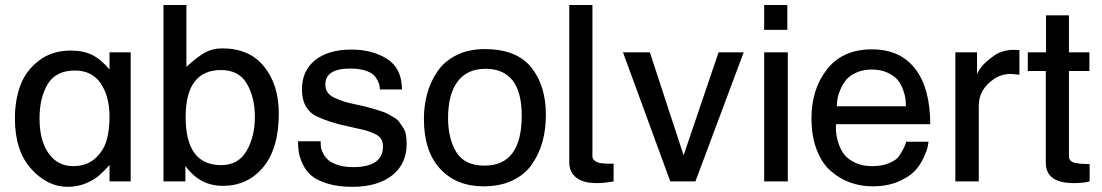

<svg xmlns="http://www.w3.org/2000/svg" viewBox="-20 -719 4366 761"><path d="M269.5 -60.5Q323.2 -60.5 356.9 -90.8Q390.6 -121.1 402.3 -162.1Q414.1 -203.1 414.1 -255.9Q414.1 -336.9 379.4 -388.2Q344.7 -439.5 277.3 -439.5Q201.2 -439.5 168.9 -385.3Q136.7 -331.1 136.7 -250Q136.7 -161.1 172.9 -110.8Q209 -60.5 269.5 -60.5ZM498 0H414.1V-64.5Q388.7 -37.1 370.6 -21.5Q352.5 -5.9 319.8 7.8Q287.1 21.5 248 21.5Q168 21.5 103.5 -49.8Q39.1 -121.1 39.1 -250Q39.1 -321.3 60.5 -379.9Q82 -438.5 133.8 -478.5Q185.5 -518.6 261.7 -518.6Q310.5 -518.6 345.7 -501Q380.9 -483.4 414.1 -443.4V-511.7H498Z M856.4 -64.5Q924.8 -64.5 957.5 -121.1Q990.2 -177.7 990.2 -255.9Q990.2 -333 958.5 -387.2Q926.8 -441.4 856.4 -441.4Q715.8 -441.4 715.8 -254.9Q715.8 -64.5 856.4 -64.5ZM714.8 -61.5V0H627.9V-699.2H718.8V-454.1Q764.6 -496.1 794.4 -511.7Q824.2 -527.3 860.4 -527.3Q968.8 -527.3 1026.9 -455.1Q1085 -382.8 1085 -269.5Q1085 -130.9 1023.4 -56.6Q961.9 17.6 863.3 17.6Q771.5 17.6 714.8 -61.5Z M1591.8 -149.4Q1591.8 -69.3 1534.2 -23.9Q1476.6 21.5 1376 21.5Q1320.3 21.5 1278.8 8.8Q1237.3 -3.9 1215.3 -22Q1193.4 -40 1180.7 -66.9Q1168 -93.8 1164.6 -114.3Q1161.1 -134.8 1161.1 -159.2H1251Q1251 -157.2 1251 -152.3Q1251 -143.6 1252.4 -133.8Q1253.9 -124 1261.7 -109.4Q1269.5 -94.7 1282.2 -84Q1294.9 -73.2 1319.8 -64.9Q1344.7 -56.6 1378.9 -56.6Q1498 -56.6 1498 -138.7Q1498 -156.2 1490.2 -168.5Q1482.4 -180.7 1465.3 -188.5Q1448.2 -196.3 1434.1 -200.7Q1419.9 -205.1 1394 -210.4Q1368.2 -215.8 1356.4 -218.8Q1323.2 -225.6 1291.5 -235.8Q1259.8 -246.1 1233.9 -258.3Q1208 -270.5 1192.4 -297.4Q1176.8 -324.2 1176.8 -365.2Q1176.8 -438.5 1229 -480.5Q1281.2 -522.5 1372.1 -522.5Q1457 -522.5 1515.1 -484.9Q1573.2 -447.3 1573.2 -364.3H1485.4Q1485.4 -366.2 1485.4 -368.2Q1485.4 -377.9 1481.9 -388.2Q1478.5 -398.4 1468.3 -413.6Q1458 -428.7 1432.1 -438Q1406.2 -447.3 1368.2 -447.3Q1269.5 -447.3 1269.5 -383.8Q1269.5 -366.2 1278.3 -353Q1287.1 -339.8 1306.6 -331.1Q1326.2 -322.3 1340.8 -317.4Q1355.5 -312.5 1385.3 -306.2Q1415 -299.8 1426.8 -296.9Q1450.2 -291 1457.5 -288.6Q1464.8 -286.1 1485.8 -279.8Q1506.8 -273.4 1515.1 -268.6Q1523.4 -263.7 1539.1 -254.9Q1554.7 -246.1 1561.5 -236.8Q1568.4 -227.5 1577.1 -214.4Q1585.9 -201.2 1588.9 -185.1Q1591.8 -168.9 1591.8 -149.4Z M1900.4 -62.5Q2047.9 -62.5 2047.9 -260.7Q2047.9 -446.3 1904.3 -446.3Q1832 -446.3 1793.9 -396Q1755.9 -345.7 1755.9 -251Q1755.9 -169.9 1788.6 -116.2Q1821.3 -62.5 1900.4 -62.5ZM1896.5 19.5Q1789.1 19.5 1724.6 -49.8Q1660.2 -119.1 1660.2 -248Q1660.2 -299.8 1672.9 -346.7Q1685.5 -393.6 1712.9 -434.6Q1740.2 -475.6 1788.6 -500Q1836.9 -524.4 1901.4 -524.4Q2027.3 -524.4 2085.4 -452.1Q2143.6 -379.9 2143.6 -264.6Q2143.6 -207 2130.4 -158.2Q2117.2 -109.4 2088.9 -68.4Q2060.5 -27.3 2011.7 -3.9Q1962.9 19.5 1896.5 19.5Z M2412.1 -70.3V0Q2374 6.8 2344.7 6.8Q2286.1 6.8 2257.8 -20.5Q2236.3 -41 2236.3 -76.2V-699.2H2328.1V-97.7Q2328.1 -85 2346.7 -76.2Q2359.4 -70.3 2395.5 -70.3Q2398.4 -70.3 2403.8 -70.3Q2409.2 -70.3 2412.1 -70.3Z M2449.2 -511.7H2555.7L2689.5 -103.5L2828.1 -511.7H2927.7L2736.3 0H2636.7Z M3100.6 -600.6H3008.8V-699.2H3100.6ZM3102.5 0H3008.8V-511.7H3102.5Z M3296.9 -297.9H3570.3Q3570.3 -299.8 3570.3 -302.7Q3570.3 -314.5 3568.8 -327.6Q3567.4 -340.8 3559.6 -362.8Q3551.8 -384.8 3538.6 -401.4Q3525.4 -418 3498.5 -430.7Q3471.7 -443.4 3435.5 -443.4Q3402.3 -443.4 3376 -432.1Q3349.6 -420.9 3335.4 -404.3Q3321.3 -387.7 3312 -366.7Q3302.7 -345.7 3299.8 -329.1Q3296.9 -312.5 3296.9 -297.9ZM3571.3 -157.2H3660.2Q3659.2 -150.4 3657.2 -138.2Q3655.3 -126 3641.6 -95.7Q3627.9 -65.4 3606.4 -42Q3585 -18.6 3541 0.5Q3497.1 19.5 3438.5 19.5Q3391.6 19.5 3349.6 4.4Q3307.6 -10.7 3272.5 -41.5Q3237.3 -72.3 3216.8 -126Q3196.3 -179.7 3196.3 -250Q3196.3 -366.2 3258.3 -444.8Q3320.3 -523.4 3435.5 -523.4Q3547.9 -523.4 3607.4 -446.3Q3667 -369.1 3667 -226.6H3293.9Q3293 -221.7 3293 -213.9Q3293 -198.2 3295.4 -182.1Q3297.9 -166 3306.2 -143.1Q3314.5 -120.1 3329.1 -103Q3343.8 -85.9 3371.6 -73.2Q3399.4 -60.5 3436.5 -60.5Q3475.6 -60.5 3503.9 -72.3Q3532.2 -84 3543 -99.6Q3553.7 -115.2 3562 -131.8Q3570.3 -148.4 3571.3 -157.2Z M3859.4 0H3766.6V-511.7H3852.5V-424.8Q3866.2 -457 3900.4 -483.4Q3919.9 -499 3929.7 -504.9Q3939.5 -510.7 3957.5 -516.1Q3975.6 -521.5 3999 -521.5Q4008.8 -521.5 4020.5 -520.5V-422.9Q4017.6 -422.9 4005.9 -424.3Q3994.1 -425.8 3984.4 -425.8Q3949.2 -425.8 3918.9 -405.3Q3859.4 -364.3 3859.4 -300.8Z M4298.8 -68.4V0Q4274.4 6.8 4235.4 6.8Q4195.3 6.8 4169.9 -3.9Q4125 -22.5 4125 -74.2V-437.5H4053.7V-511.7H4126V-658.2H4216.8V-511.7H4297.9V-437.5H4216.8V-99.6Q4216.8 -79.1 4241.2 -73.2Q4251 -71.3 4259.8 -70.3Q4268.6 -69.3 4279.8 -69.3Q4291 -69.3 4298.8 -68.4Z"/></svg>

Font: Druckschrift BY WOK
Style: Medium
Weight: 400
Version: Version 001.000